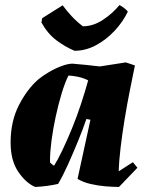

<svg xmlns="http://www.w3.org/2000/svg" viewBox="-20 -728 590 760"><path d="M119 12Q82 -4 52 -48.5Q22 -93 22 -164Q22 -248 55 -312Q88 -376 132 -414Q149 -428 173.5 -442.5Q198 -457 223.5 -466.5Q249 -476 267 -476Q294 -474 321 -471Q348 -468 375 -465L478 -481L514 -469Q505 -425 494 -370Q483 -315 473.5 -257Q464 -199 457.5 -145Q451 -91 450 -50L506 -86L524 -64L451 12Q428 12 397.5 9.5Q367 7 337.5 0Q308 -7 287 -20L338 -254L322 -257Q308 -216 288.5 -168.5Q269 -121 249 -76.5Q229 -32 210 0Q188 5 165 8Q142 11 119 12ZM194 -72Q208 -94 226.5 -132.5Q245 -171 264.5 -218.5Q284 -266 300.5 -316Q317 -366 329 -410Q311 -419 291 -423.5Q271 -428 251 -429Q237 -401 224 -358Q211 -315 200.5 -266.5Q190 -218 184 -172.5Q178 -127 178 -93V-85Q184 -78 194 -72ZM275 -527Q239 -542 204 -568Q169 -594 144 -639L147 -656L228 -707Q244 -685 264 -663.5Q284 -642 308 -624Q349 -624 387.5 -649.5Q426 -675 453 -708Q461 -704 471.5 -696Q482 -688 486 -682Q467 -642 434 -606.5Q401 -571 360 -549Q319 -527 275 -527Z"/></svg>

Font: Labrada ExtraBold
Style: Italic
Weight: 800
Italic angle: -7°
Designer: Mercedes Jáuregui
Foundry: Omnibus-Type Team
Version: Version 1.000; ttfautohint (v1.8.4.7-5d5b)